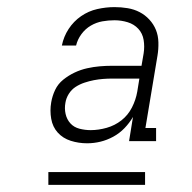

<svg xmlns="http://www.w3.org/2000/svg" viewBox="-20 -720 540 540"><path d="M225 -317Q225 -317 225 -317Q225 -317 225 -317Q201 -317 179 -324Q157 -331 142.5 -347Q128 -363 124 -386Q120 -409 124 -432Q127 -450 135 -467Q143 -484 158 -496Q173 -508 190 -516Q207 -524 225 -528Q243 -532 260.5 -533.5Q278 -535 296 -535H378L384 -570Q387 -589 384 -607.5Q381 -626 369 -639Q357 -652 339 -657.5Q321 -663 302 -663Q285 -663 268 -660Q251 -657 235.5 -648Q220 -639 209 -624Q198 -609 194 -592H154Q159 -617 173 -638.5Q187 -660 208 -674.5Q229 -689 253.5 -694.5Q278 -700 302 -700Q321 -700 339 -697Q357 -694 372.5 -686Q388 -678 400 -665Q412 -652 418.5 -636Q425 -620 425.5 -601Q426 -582 423 -564L389 -360H419V-323H343L354 -391Q344 -374 330 -359.5Q316 -345 298.5 -335.5Q281 -326 262.5 -321.5Q244 -317 225 -317ZM235 -354Q257 -354 280 -360.5Q303 -367 321.5 -381.5Q340 -396 351 -417.5Q362 -439 366 -462L372 -499H296Q283 -499 270 -498Q257 -497 244 -494.5Q231 -492 217.5 -487.5Q204 -483 192.5 -475.5Q181 -468 173.5 -456Q166 -444 164 -431Q161 -415 164.5 -399.5Q168 -384 178 -373Q188 -362 203.5 -358Q219 -354 235 -354ZM116 -200V-236H388V-200Z"/></svg>

Font: Iosevka Slab XLtObl
Style: Regular
Weight: 200
Italic angle: -9°
Monospace: yes
Designer: Belleve Invis
Foundry: Belleve Invis
Version: Version 11.1.1; ttfautohint (v1.8.3)